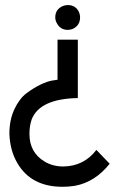

<svg xmlns="http://www.w3.org/2000/svg" viewBox="-20 -715 475 748"><path d="M407.2 -77.1Q350.6 -5.9 272.5 8.8Q249 12.7 223.6 12.7Q101.6 12.7 47.9 -79.1Q18.6 -128.9 16.6 -194.3Q16.6 -248 36.1 -289.6Q55.7 -331.1 83 -351.6Q110.4 -372.1 137.7 -385.3Q165 -398.4 184.6 -401.4L204.1 -404.3V-560.5H283.2V-333Q134.8 -330.1 103.5 -250Q94.7 -224.6 94.7 -193.4Q94.7 -121.1 153.3 -85.9Q185.5 -66.4 226.6 -66.4Q306.6 -67.4 355.5 -130.9ZM292 -647.5Q292 -616.2 263.7 -602.5Q253.9 -598.6 244.1 -598.6Q213.9 -598.6 200.2 -627Q195.3 -636.7 195.3 -647.5Q195.3 -678.7 224.6 -691.4Q234.4 -695.3 244.1 -695.3Q275.4 -695.3 288.1 -667Q292 -657.2 292 -647.5Z"/></svg>

Font: Post No Bills Colombo
Style: SemiBold
Weight: 700
Designer: Kosala Senevirathne, Siva Puranthara, Lasantha Premarathna, Tharique Azeez
Foundry: Mooniak
Version: Version 1.220 ; ttfautohint (v1.5)